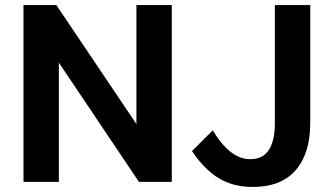

<svg xmlns="http://www.w3.org/2000/svg" viewBox="-20 -720 1312 760"><path d="M73 -700H203L520 -229V-700H660V0H530L213 -472V0H73ZM822 -204Q856 -148 892.5 -119Q929 -90 971 -90Q1021 -90 1044.5 -127Q1068 -164 1068 -232V-700H1208V-232Q1208 -113 1150.5 -46.5Q1093 20 981 20Q903 20 846 -14.5Q789 -49 740 -122Z"/></svg>

Font: Moderustic SemiBold
Style: Regular
Weight: 600
Designer: Tural Alisoy
Foundry: TAFT Foundry
Version: Version 2.120